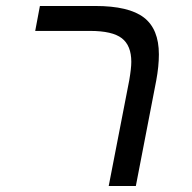

<svg xmlns="http://www.w3.org/2000/svg" viewBox="-20 -619 640 639"><path d="M432.1 0H341.8L410.2 -352.1Q417 -392.1 417 -413.1Q417 -467.3 385.5 -491.7Q354 -516.1 279.8 -516.1H97.2L112.8 -599.1H296.9Q408.7 -599.1 458.7 -560.8Q508.8 -522.5 508.8 -438Q508.8 -398.4 500 -351.1Z"/></svg>

Font: Liberation Mono
Style: Italic
Weight: 400
Italic angle: -12°
Monospace: yes
Designer: Steve Matteson
Foundry: Ascender Corporation
Version: Version 2.1.5